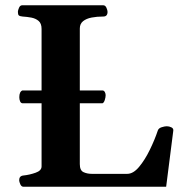

<svg xmlns="http://www.w3.org/2000/svg" viewBox="-20 -713 701 733"><path d="M69.8 0Q61.5 0 57.4 -9.8Q53.2 -19.5 53.2 -24.9Q53.2 -41.5 69.3 -43Q92.8 -45.4 115.7 -53.5Q138.7 -61.5 138.7 -77.6V-602.5Q138.7 -623.5 127.4 -633.1Q116.2 -642.6 99.6 -645.8Q83 -648.9 65.9 -649.9Q55.7 -650.9 52 -654.1Q48.3 -657.2 48.3 -668Q48.3 -673.3 52.5 -683.1Q56.6 -692.9 64.9 -692.9H374Q382.3 -692.9 386.5 -683.1Q390.6 -673.3 390.6 -668Q390.6 -649.9 374.5 -649.9Q350.1 -649.9 329.8 -646Q309.6 -642.1 297.1 -632.1Q284.7 -622.1 284.7 -604V-86.4Q284.7 -62.5 298.6 -55.9Q312.5 -49.3 330.6 -49.3H465.8Q488.8 -49.3 511 -75.9Q533.2 -102.5 552 -141.1Q570.8 -179.7 582.5 -214.8Q585.4 -223.6 597.2 -227.3Q608.9 -231 616.7 -231Q626 -231 634.3 -226.8Q642.6 -222.7 641.6 -214.4L614.3 0ZM65.4 -318.8Q59.6 -319.3 56.6 -326.4Q53.7 -333.5 53.7 -341.8Q53.7 -362.8 65.4 -367.7H371.6Q377.4 -367.2 380.4 -361.3Q383.3 -355.5 383.3 -349.6Q383.3 -341.8 380.1 -331.5Q377 -321.3 371.6 -318.8Z"/></svg>

Font: Gelasio SemiBold
Style: Regular
Weight: 600
Designer: Eben Sorkin
Foundry: Eben Sorkin
Version: Version 1.008